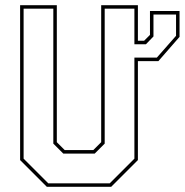

<svg xmlns="http://www.w3.org/2000/svg" viewBox="-20 -720 712 740"><path d="M166 -13.5H403L498 -108.5V-686.5H383.5V-166.5L345 -128H224L185.5 -166.5V-686.5H71V-108.5ZM571.5 -664V-579.5L542.5 -549.5H498V-498H584.5L658.5 -582V-664ZM558 -677.5H672V-578L590.5 -484.5H511.5V-103L408.5 0H160.5L57.5 -103V-700H199V-172L229.5 -141.5H339.5L370 -172V-700H511.5V-563H535.5L558 -585.5Z"/></svg>

Font: Tourney Thin Thin
Style: Regular
Weight: 250
Version: Version 1.015